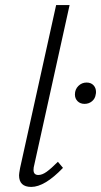

<svg xmlns="http://www.w3.org/2000/svg" viewBox="-20 -731 398 756"><path d="M55 -41Q55 -47 59 -69L201 -711H254L115 -82Q112 -72 112 -62Q112 -42 131 -42Q146 -42 163.5 -54.5Q181 -67 208 -94L228 -70Q156 5 103 5Q55 5 55 -41ZM275 -359Q275 -379 288.5 -392.5Q302 -406 321 -406Q338 -406 348 -395.5Q358 -385 358 -369Q358 -363 357 -360Q355 -343 342.5 -332.5Q330 -322 313 -322Q296 -322 285.5 -332.5Q275 -343 275 -359Z"/></svg>

Font: Ysabeau Infant Semilight
Style: Italic
Weight: 300
Italic angle: -12°
Designer: Christian Thalmann (Catharsis Fonts)
Version: Version 0.003